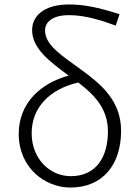

<svg xmlns="http://www.w3.org/2000/svg" viewBox="-20 -828 620 861"><path d="M296 13C440 13 523 -89 523 -241C523 -374 437 -448 346 -514C257 -579 182 -625 182 -692C182 -727 213 -760 288 -760C339 -760 401 -750 499 -713L516 -764C420 -796 352 -808 290 -808C174 -808 124 -754 124 -693C124 -610 204 -551 288 -489C161 -455 64 -364 64 -228C64 -76 181 13 296 13ZM331 -458C403 -403 464 -341 464 -239C464 -123 411 -38 297 -38C206 -38 122 -113 122 -231C122 -343 200 -428 331 -458Z"/></svg>

Font: Noto Sans SC Light
Style: Regular
Weight: 300
Designer: Ryoko NISHIZUKA 西塚涼子 (kana, bopomofo & ideographs); Paul D. Hunt (Latin, Greek & Cyrillic); Sandoll Communications 산돌커뮤니
Foundry: Adobe
Version: Version 2.004;hotconv 1.0.118;makeotfexe 2.5.65603